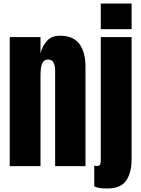

<svg xmlns="http://www.w3.org/2000/svg" viewBox="-20 -943 801 1090"><path d="M35.2 0V-732.4H210V-639.2Q219.7 -681.2 246.3 -710.7Q272.9 -740.2 320.3 -740.2Q396.5 -740.2 430.9 -693.4Q465.3 -646.5 465.3 -564.9V0H293V-546.9Q293 -568.4 284.2 -586.7Q275.4 -605 253.9 -605Q233.9 -605 224.4 -591.1Q214.8 -577.1 212.4 -556.4Q210 -535.6 210 -515.1V0ZM552.2 -777.3V-922.9H727.1V-777.3ZM589.4 127Q533.7 127 515.1 114.3V-2.9Q523.9 -0.5 531.2 -0.5Q545.4 -0.5 548.8 -10.3Q552.2 -20 552.2 -35.2V-732.4H727.1V-40Q727.1 38.1 696 82.5Q665 127 589.4 127Z"/></svg>

Font: webenart
Style: Regular
Weight: 400
Designer: Vernon Adams
Foundry: Vernon Adams
Version: Version 2.116; ttfautohint (v1.8.3)